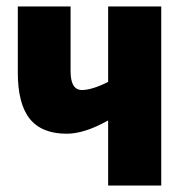

<svg xmlns="http://www.w3.org/2000/svg" viewBox="-20 -573 568 593"><path d="M198 -353Q198 -295 233 -295Q264 -295 314 -320V-553H478V0H314V-201Q241 -160 186 -160Q109 -160 72 -206Q35 -252 35 -349V-553H198Z"/></svg>

Font: Noto Sans UI CondBlack
Style: Regular
Weight: 900
Width: 3
Designer: Monotype Design Team
Foundry: Monotype Imaging Inc.
Version: Version 1.001